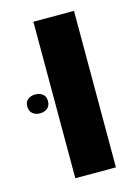

<svg xmlns="http://www.w3.org/2000/svg" viewBox="-139 -661 518 717"><g transform="rotate(-15 119.5 -302.5)"><path d="M62 0V-605H219V0ZM-42 -305Q-42 -323 -30.5 -332Q-19 -341 -2 -341Q15 -341 26.5 -332Q38 -323 38 -305Q38 -287 26.5 -277.5Q15 -268 -2 -268Q-19 -268 -30.5 -277.5Q-42 -287 -42 -305Z"/></g></svg>

Font: Noto Sans Hebrew Condensed ExtraBold
Style: Regular
Weight: 800
Width: 3
Designer: Monotype Design Team
Foundry: Monotype Imaging Inc.
Version: Version 2.004; ttfautohint (v1.8.4.7-5d5b)